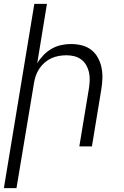

<svg xmlns="http://www.w3.org/2000/svg" viewBox="-21 -755 641 990"><path d="M-1 215 156 -735H221L171 -429Q185 -452 204 -471.5Q223 -491 246 -504Q269 -517 294.5 -522.5Q320 -528 345 -528Q374 -528 401.5 -521Q429 -514 450 -497.5Q471 -481 484 -457Q497 -433 502.5 -406Q508 -379 507 -350Q506 -321 501 -292L453 0H388L438 -302Q441 -323 441.5 -343.5Q442 -364 437.5 -383.5Q433 -403 423 -420Q413 -437 397.5 -448.5Q382 -460 362.5 -465Q343 -470 322 -470Q302 -470 282 -466.5Q262 -463 243.5 -454.5Q225 -446 209 -432Q193 -418 181.5 -400.5Q170 -383 163.5 -364Q157 -345 154 -325L64 215Z"/></svg>

Font: Iosevka Light Extended
Style: Italic
Weight: 300
Width: 7
Italic angle: -9°
Monospace: yes
Designer: Belleve Invis
Foundry: Belleve Invis
Version: Version 32.5.0; ttfautohint (v1.8.4)